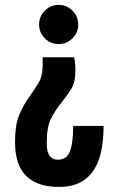

<svg xmlns="http://www.w3.org/2000/svg" viewBox="-20 -562 469 766"><path d="M150.2 -333.6V-304Q150.2 -257.9 133 -229.9Q115.9 -202 95.1 -173.3Q74.3 -144.6 57.2 -104.8Q40 -65 40 4.4Q40 95.7 84.2 139.7Q128.4 183.7 215.2 183.7Q267.9 183.7 302.2 164.6Q336.6 145.5 356.8 112.2Q377 78.8 385.1 34.5Q393.3 -9.9 393.3 -59.7H271.9Q271.9 9.4 258.8 42.3Q245.7 75.1 211.9 75.1Q196.7 75.1 187.9 69Q179 63 174.1 53Q169.2 43.1 167.9 30.4Q166.6 17.7 166.6 4.7Q166.6 -56.9 184.4 -90.9Q202.3 -124.9 223.8 -151.1Q245.3 -177.3 263.2 -205.3Q281 -233.3 281 -282.4Q281 -297.6 278.9 -314.3Q276.7 -331 275.7 -333.6ZM214 -542.4Q181.9 -542.4 158.9 -519.6Q136 -496.9 136 -463.7Q136 -432 158.9 -409.1Q181.9 -386.2 214 -386.2Q246.2 -386.2 269.1 -409.1Q292 -432 292 -463.7Q292 -496.9 269.1 -519.6Q246.2 -542.4 214 -542.4Z"/></svg>

Font: Secuela Black
Style: Regular
Weight: 900
Designer: Fernando Haro
Foundry: deFharo
Version: Version 1.704